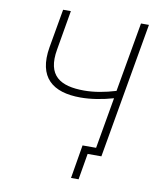

<svg xmlns="http://www.w3.org/2000/svg" viewBox="-91 -770 800 976"><g transform="rotate(10 309.0 -282.5)"><path d="M343 135H382L405 0H476L598 -700H557L494 -341C438 -324 383 -314 331 -314C209 -314 135 -356 160 -496L195 -700H155L120 -500C93 -341 175 -276 319 -276C373 -276 433 -286 488 -302L442 -38H372Z"/></g></svg>

Font: Fixel Text 20240404 ExtraLight
Style: Italic
Weight: 200
Width: 4
Italic angle: -10°
Designer: AlfaBravo + MacPaw
Foundry: Kyrylo Tkachov, Marchela Mozhyna, Serhii Makarenko, Maria Weinstein, Zakhar Kryvoshyya
Version: Version 1.211;Glyphs 3.2 (3225)